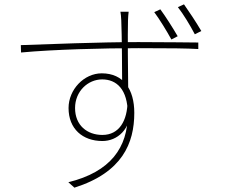

<svg xmlns="http://www.w3.org/2000/svg" viewBox="-20 -824 1040 885"><path d="M573 -770H535C536 -766 539 -743 539 -730C542 -672 543 -466 543 -440L571 -405C570 -484 568 -666 570 -730C570 -739 572 -764 573 -770ZM76 -616 77 -582C227 -596 457 -602 619 -602C765 -602 844 -601 894 -598V-628C855 -628 760 -630 618 -630C435 -630 198 -620 76 -616ZM584 -331 568 -361C568 -267 529 -202 452 -202C382 -202 326 -246 326 -326C326 -403 385 -458 451 -458C516 -458 569 -414 569 -298C569 -144 490 -32 295 16L323 41C544 -29 599 -164 599 -304C599 -411 550 -486 449 -486C367 -486 296 -411 296 -326C296 -230 361 -174 452 -174C520 -174 584 -226 584 -331ZM719 -781 691 -768C715 -736 748 -682 770 -642L799 -657C777 -695 742 -750 719 -781ZM828 -804 800 -791C825 -759 856 -708 878 -666L908 -681C884 -722 850 -773 828 -804Z"/></svg>

Font: Source Han Sans JP VF
Style: Regular
Weight: 250
Designer: Ryoko NISHIZUKA 西塚涼子 (kana, bopomofo & ideographs); Paul D. Hunt (Latin, Greek & Cyrillic); Sandoll Communications 산돌커뮤니
Foundry: Adobe
Version: Version 2.004;hotconv 1.0.118;makeotfexe 2.5.65603